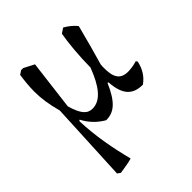

<svg xmlns="http://www.w3.org/2000/svg" viewBox="-197 -582 940 940"><g transform="rotate(-45 273.5 -111.5)"><path d="M532 -95C507 -88 486 -85 469 -85C415 -85 396 -118 398 -190L399 -205C416 -263 435 -332 456 -414C440 -434 421 -449 397 -463L371 -446C361 -389 354 -314 353 -230C318 -137 276 -80 218 -80C183 -80 160 -104 140 -174L172 -433L118 -461H104L84 -448C78 -407 75 -373 75 -341C75 -292 82 -247 98 -187L78 229L94 240C126 235 160 230 177 224C151 122 133 25 129 -80L130 -84L135 -87C155 -48 185 -16 225 7C279 7 317 -22 359 -118L364 -116C370 -26 405 11 475 11C509 -13 529 -47 537 -87Z"/></g></svg>

Font: Alegreya SC
Style: Regular
Weight: 400
Designer: Juan Pablo del Peral
Foundry: Huerta Tipografica
Version: Version 2.007;PS 002.007;hotconv 1.0.88;makeotf.lib2.5.64775